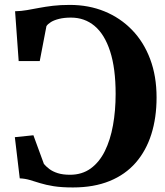

<svg xmlns="http://www.w3.org/2000/svg" viewBox="-20 -772 691 802"><path d="M284.5 11Q237 11 204.2 5.8Q171.5 0.5 148.2 -6.8Q125 -14 105 -20Q85 -26 62.5 -27L42 -199L119.5 -207L163.5 -87Q172.5 -76.5 186.2 -66Q200 -55.5 221 -48.8Q242 -42 272.5 -42Q322.5 -42 358.8 -68.2Q395 -94.5 418 -141Q441 -187.5 452 -248.8Q463 -310 463 -379.5Q463 -486.5 440 -557.5Q417 -628.5 375.2 -663.5Q333.5 -698.5 276.5 -698.5Q248 -698.5 227 -693.2Q206 -688 193 -680Q180 -672 174 -663L146 -517H58L43 -725Q68.5 -725.5 92.8 -729.8Q117 -734 143.2 -739Q169.5 -744 200.8 -747.8Q232 -751.5 271.5 -751.5Q350.5 -751.5 416.5 -724.5Q482.5 -697.5 531.5 -647Q580.5 -596.5 607.2 -525.2Q634 -454 634 -365Q634 -280.5 612.2 -211.5Q590.5 -142.5 547 -92.5Q503.5 -42.5 437.8 -15.8Q372 11 284.5 11Z"/></svg>

Font: Merriweather 60pt
Style: Bold
Weight: 700
Version: Version 2.100